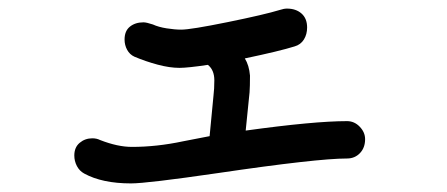

<svg xmlns="http://www.w3.org/2000/svg" viewBox="-20 -446 1040 447"><path d="M830 -122Q830 -102 818 -89.5Q806 -77 788 -77Q718 -77 487 -43Q322 -19 285 -19Q218 -19 176 -42Q165 -48 159 -59.5Q153 -71 153 -84Q153 -103 165.5 -113.5Q178 -124 195 -124Q205 -124 213 -120Q254 -104 287 -104Q345 -104 406 -117L468 -129Q473 -178 477 -223Q479 -239 479 -259Q479 -283 464 -295Q417 -288 398 -288Q375 -288 347 -295.5Q319 -303 293 -314Q282 -319 276 -330Q270 -341 270 -354Q270 -374 282.5 -384Q295 -394 314 -394Q321 -394 336 -389Q349 -383 368 -380Q387 -377 402 -377Q424 -377 510 -394.5Q596 -412 632 -423Q641 -426 648 -426Q669 -426 682 -414.5Q695 -403 695 -382Q695 -366 687.5 -354Q680 -342 666 -338Q631 -327 550 -310Q560 -294 562 -270Q562 -244 561 -231L552 -142Q711 -164 788 -164Q805 -164 817.5 -151Q830 -138 830 -122Z"/></svg>

Font: Tsukimi Rounded SemiBold
Style: Regular
Weight: 600
Designer: Takashi Funayama
Foundry: Takashi Funayama
Version: Version 1.032; ttfautohint (v1.8.3)